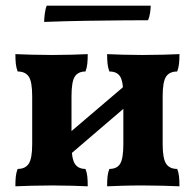

<svg xmlns="http://www.w3.org/2000/svg" viewBox="-20 -651 683 674"><path d="M356 3Q356 -17 357.5 -31.5Q359 -46 364 -58Q391 -58 402 -76.5Q413 -95 413 -145V-313Q413 -364 402 -382Q391 -400 364 -400Q359 -413 357.5 -427.5Q356 -442 356 -461Q378 -460 411 -459Q444 -458 480 -458Q517 -458 552.5 -459Q588 -460 610 -461Q610 -442 608.5 -427.5Q607 -413 602 -400Q575 -400 563 -382Q551 -364 551 -313V-145Q551 -95 563 -76.5Q575 -58 602 -58Q607 -46 608.5 -31.5Q610 -17 610 3Q588 2 552.5 1Q517 0 480 0Q444 0 411 1Q378 2 356 3ZM34 3Q34 -17 35.5 -31.5Q37 -46 42 -58Q69 -58 81 -76.5Q93 -95 93 -145V-313Q93 -364 81 -382Q69 -400 42 -400Q37 -413 35.5 -427.5Q34 -442 34 -461Q56 -460 91.5 -459Q127 -458 164 -458Q199 -458 232.5 -459Q266 -460 288 -461Q288 -442 286.5 -427.5Q285 -413 280 -400Q254 -400 242.5 -382Q231 -364 231 -313V-145Q231 -95 242.5 -76.5Q254 -58 280 -58Q285 -46 286.5 -31.5Q288 -17 288 3Q266 2 232.5 1Q199 0 164 0Q127 0 91.5 1Q56 2 34 3ZM203 -89V-167L440 -369V-292ZM135 -574Q135 -584 137 -601.5Q139 -619 144 -631H509Q509 -621 507 -607Q505 -593 500 -580Q466 -580 409 -579.5Q352 -579 282 -578Q212 -577 135 -574Z"/></svg>

Font: Vollkorn
Style: Bold
Weight: 700
Designer: Friedrich Althausen
Foundry: Friedrich Althausen
Version: Version 5.000